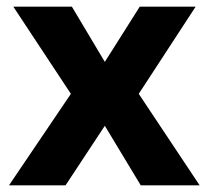

<svg xmlns="http://www.w3.org/2000/svg" viewBox="-20 -557 629 577"><path d="M20 -537H196L295 -371L400 -537H568L397 -275L580 0H403L295 -179L177 0H7L193 -275Z"/></svg>

Font: Alexandria SemiBold
Style: Regular
Weight: 600
Designer: Mohamed Gaber
Foundry: Kief Type Foundry
Version: Version 5.100